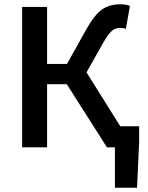

<svg xmlns="http://www.w3.org/2000/svg" viewBox="-20 -686 688 894"><path d="M515.1 188V0H478L291 -293.9H199.2V0H83V-653.8H199.2V-388.2H292L379.9 -545.9Q418 -614.7 453.1 -640.4Q488.3 -666 540 -666Q568.8 -666 585 -658.2L565.9 -551.8Q554.7 -556.2 540 -556.2Q517.1 -556.2 500.7 -542.2Q484.4 -528.3 460 -485.8L382.8 -349.1L540 -98.1H627.9V-25.9L618.2 188Z"/></svg>

Font: Toshiba Sans Medium
Style: Regular
Weight: 500
Designer: Paul D. Hunt
Foundry: Toshiba Corporation
Version: Version 2.020;PS 2.0;hotconv 1.0.86;makeotf.lib2.5.63406